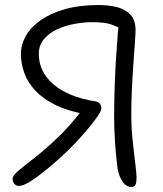

<svg xmlns="http://www.w3.org/2000/svg" viewBox="-20 -732 645 762"><path d="M55 6Q47 6 41.5 2Q36 -2 33 -8.5Q30 -15 30 -23Q30 -35 53 -54.5Q76 -74 112.5 -102Q149 -130 190 -168Q215 -191 237 -214Q259 -237 279 -261.5Q299 -286 319 -311V-279Q250 -291 201 -315Q152 -339 121.5 -371Q91 -403 77 -441Q63 -479 63 -519Q63 -555 82.5 -589.5Q102 -624 141 -651.5Q180 -679 237.5 -695.5Q295 -712 371 -712Q412 -712 445 -703.5Q478 -695 498 -673.5Q518 -652 518 -612Q518 -600 515.5 -564.5Q513 -529 509.5 -480.5Q506 -432 503.5 -379Q501 -326 501 -278Q501 -227 506.5 -174Q512 -121 517 -81Q522 -41 522 -29Q522 -20 521 -11Q520 -2 516 4Q512 10 503 10Q481 10 467 -10Q453 -30 447 -61Q446 -67 442.5 -98.5Q439 -130 436 -175.5Q433 -221 433 -268Q433 -324 435 -384.5Q437 -445 440.5 -501Q444 -557 447.5 -599.5Q451 -642 454 -660L464 -616Q447 -626 421.5 -635Q396 -644 345 -644Q314 -644 277.5 -637.5Q241 -631 208.5 -616.5Q176 -602 155 -577.5Q134 -553 134 -518Q134 -447 192.5 -397Q251 -347 357 -330Q371 -328 376.5 -320Q382 -312 382 -301Q382 -292 367 -270Q352 -248 329 -220.5Q306 -193 280.5 -166Q255 -139 233 -119Q202 -90 167 -61Q132 -32 102 -13Q72 6 55 6Z"/></svg>

Font: Shantell Sans Light
Style: Regular
Weight: 300
Designer: Stephen Nixon, Anya Danilova, Shantell Martin
Foundry: Arrow Type
Version: Version 1.011;[c5ecc13dd]